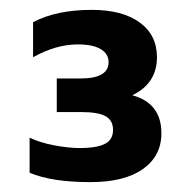

<svg xmlns="http://www.w3.org/2000/svg" viewBox="-20 -729 387 389"><path d="M40 -379V-450Q61 -440 90 -434.5Q119 -429 143 -429Q174 -429 191.5 -437Q209 -445 209 -466Q209 -485 194 -493.5Q179 -502 144 -502H95V-570H143Q200 -570 200 -603Q200 -620 184 -629.5Q168 -639 138 -639Q93 -639 47 -613V-684Q94 -709 166 -709Q228 -709 263 -683.5Q298 -658 298 -613Q298 -560 248 -536Q307 -520 307 -459Q307 -413 269.5 -386.5Q232 -360 163 -360Q85 -360 40 -379Z"/></svg>

Font: Prompt Medium
Style: Regular
Weight: 500
Designer: Katatrad Team
Foundry: CadsonDemak
Version: Version 1.001